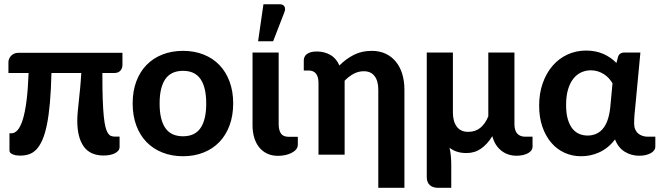

<svg xmlns="http://www.w3.org/2000/svg" viewBox="-20 -734 3136 911"><path d="M561 -483.4V-425.8Q561 -410.2 551.3 -398.9Q541.5 -387.7 522.9 -387.7H465.8V-373Q465.8 -307.6 467.5 -261Q469.2 -214.4 472.4 -182.4Q475.6 -150.4 480.5 -131.3Q485.4 -112.3 491.9 -102.3Q498.5 -92.3 506.6 -89.1Q514.6 -85.9 524.9 -85.9H547.4V-37.1Q547.4 -26.9 541.3 -19.3Q535.2 -11.7 524.9 -6.6Q514.6 -1.5 500.7 1.2Q486.8 3.9 471.7 3.9Q407.7 3.9 377.2 -39.1Q346.7 -82 346.7 -160.6Q346.7 -182.1 348.9 -204.8Q351.1 -227.5 354 -254.6Q356.9 -281.7 360.1 -314.2Q363.3 -346.7 365.7 -387.7H224.1Q222.2 -306.6 216.8 -245.8Q211.4 -185.1 202.4 -141.6Q193.4 -98.1 180.9 -69.8Q168.5 -41.5 152.6 -24.9Q136.7 -8.3 117.4 -2Q98.1 4.4 75.2 4.4Q67.4 4.4 58.6 3.2Q49.8 2 42.2 -1Q34.7 -3.9 29.8 -8.3Q24.9 -12.7 24.9 -19V-101.6H34.7Q49.8 -101.6 63.5 -116.7Q77.1 -131.8 87.9 -166Q98.6 -200.2 105.7 -254.6Q112.8 -309.1 115.7 -387.7H20V-439.5Q20 -446.8 23.2 -454.6Q26.4 -462.4 32.2 -468.8Q38.1 -475.1 46.6 -479.2Q55.2 -483.4 66.4 -483.4Z M609.4 0ZM848.6 -492.7Q901.9 -492.7 945.8 -475.3Q989.7 -458 1021 -425.5Q1052.2 -393.1 1069.3 -346.9Q1086.4 -300.8 1086.4 -243.7Q1086.4 -185.5 1069.3 -139.2Q1052.2 -92.8 1021 -60.3Q989.7 -27.8 945.8 -10.3Q901.9 7.3 848.6 7.3Q794.9 7.3 750.7 -10.3Q706.5 -27.8 675 -60.3Q643.6 -92.8 626.5 -139.2Q609.4 -185.5 609.4 -243.7Q609.4 -300.8 626.5 -346.9Q643.6 -393.1 675 -425.5Q706.5 -458 750.7 -475.3Q794.9 -492.7 848.6 -492.7ZM848.6 -87.4Q904.8 -87.4 931.6 -126.7Q958.5 -166 958.5 -242.7Q958.5 -319.3 931.6 -358.6Q904.8 -397.9 848.6 -397.9Q791.5 -397.9 764.4 -358.6Q737.3 -319.3 737.3 -242.7Q737.3 -166 764.4 -126.7Q791.5 -87.4 848.6 -87.4Z M1178.2 0ZM1178.2 -484.9H1302.2V-146Q1302.2 -116.2 1313 -100.6Q1323.7 -85 1349.6 -85H1393.1V-47.9Q1393.1 -34.7 1384.8 -24.9Q1376.5 -15.1 1363 -8.3Q1349.6 -1.5 1332.8 2Q1315.9 5.4 1299.3 5.4Q1269.5 5.4 1246.8 -5.6Q1224.1 -16.6 1209 -35.9Q1193.8 -55.2 1186 -81.8Q1178.2 -108.4 1178.2 -139.2ZM1204.6 -538.1 1230 -713.9H1306.2Q1323.2 -713.9 1329.6 -703.1Q1335.9 -692.4 1329.1 -675.3L1275.9 -538.1Z M1898.9 157.2H1774.9V-308.6Q1774.9 -350.1 1757.3 -373Q1739.7 -396 1706.1 -396Q1680.7 -396 1658.2 -384Q1635.7 -372.1 1615.2 -351.1V0H1491.2V-339.4Q1491.2 -370.1 1479.2 -384.8Q1467.3 -399.4 1444.8 -399.4H1421.4V-448.2Q1421.4 -456.1 1424.8 -463.6Q1428.2 -471.2 1435.5 -477.1Q1442.9 -482.9 1454.6 -486.3Q1466.3 -489.7 1483.4 -489.7Q1518.6 -489.7 1547.1 -473.6Q1575.7 -457.5 1590.3 -423.3Q1621.1 -454.1 1658.4 -473.4Q1695.8 -492.7 1743.7 -492.7Q1781.2 -492.7 1810.1 -479Q1838.9 -465.3 1858.6 -440.9Q1878.4 -416.5 1888.7 -382.6Q1898.9 -348.6 1898.9 -308.6Z M2128.9 -484.9V-200.2Q2128.9 -158.2 2147.2 -133.3Q2165.5 -108.4 2201.7 -108.4Q2235.8 -108.4 2259.3 -127.7Q2282.7 -147 2296.9 -182.1V-484.9H2420.9V-145.5Q2420.9 -114.7 2434.3 -100.1Q2447.8 -85.4 2471.7 -85.4H2506.8V-36.6Q2506.8 -28.8 2501.7 -21.2Q2496.6 -13.7 2486.6 -7.8Q2476.6 -2 2462.4 1.5Q2448.2 4.9 2430.7 4.9Q2411.1 4.9 2393.3 -0.7Q2375.5 -6.3 2360.4 -17.8Q2345.2 -29.3 2333.7 -46.6Q2322.3 -64 2315.9 -87.9Q2292.5 -49.8 2262.5 -28.8Q2232.4 -7.8 2193.8 -7.8Q2168.5 -7.8 2148.4 -14.2Q2128.4 -20.5 2112.8 -33.2Q2117.7 -12.7 2119.4 8.3Q2121.1 29.3 2121.1 47.9V157.2H2059.6Q2033.2 157.2 2019 144Q2004.9 130.9 2004.9 106V-484.9Z M3012.2 4.9Q2975.6 4.9 2944.8 -13.7Q2914.1 -32.2 2897.9 -72.3Q2881.3 -50.3 2861.8 -34.9Q2842.3 -19.5 2821.3 -10.3Q2800.3 -1 2779.1 3.2Q2757.8 7.3 2737.3 7.3Q2694.8 7.3 2658.4 -9.3Q2622.1 -25.9 2595.5 -57.1Q2568.8 -88.4 2553.5 -132.6Q2538.1 -176.8 2538.1 -232.4Q2538.1 -291 2555.2 -339.4Q2572.3 -387.7 2602.1 -422.1Q2631.8 -456.5 2672.6 -475.3Q2713.4 -494.1 2760.7 -494.1Q2807.1 -494.1 2843.5 -477.8Q2879.9 -461.4 2904.8 -435.1L2912.1 -462.9Q2915 -474.1 2923.1 -479.5Q2931.2 -484.9 2942.9 -484.9H3018.6L2995.1 -236.3Q2992.7 -213.9 2990.7 -191.7Q2988.8 -169.4 2988.8 -148.4Q2988.8 -132.3 2993.9 -120.4Q2999 -108.4 3007.8 -100.8Q3016.6 -93.3 3028.3 -89.4Q3040 -85.4 3053.2 -85.4H3089.4V-37.1Q3089.4 -28.8 3084 -21.2Q3078.6 -13.7 3068.6 -7.8Q3058.6 -2 3044.4 1.5Q3030.3 4.9 3012.2 4.9ZM2768.1 -90.8Q2788.6 -90.8 2806.6 -98.1Q2824.7 -105.5 2838.9 -121.3Q2853 -137.2 2862.3 -162.6Q2871.6 -188 2875.5 -224.1L2886.2 -338.4Q2879.4 -350.6 2869.4 -361.8Q2859.4 -373 2846.2 -381.6Q2833 -390.1 2817.1 -395.3Q2801.3 -400.4 2783.2 -400.4Q2760.7 -400.4 2739.5 -391.4Q2718.3 -382.3 2701.9 -362.5Q2685.5 -342.8 2675.8 -311.5Q2666 -280.3 2666 -235.8Q2666 -195.3 2674.3 -167.7Q2682.6 -140.1 2696.5 -123Q2710.4 -106 2729 -98.4Q2747.6 -90.8 2768.1 -90.8Z"/></svg>

Font: Carlito
Style: Bold
Weight: 700
Designer: Lukasz Dziedzic
Foundry: tyPoland Lukasz Dziedzic
Version: Version 1.104